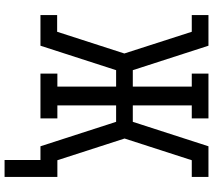

<svg xmlns="http://www.w3.org/2000/svg" viewBox="-66 -709 932 840"><g transform="rotate(90 400.0 -289.0)"><path d="M680 157V0H620L513 -331H441V-74H498V0H302V-74H359V-331H287L180 0H46V-73H119L214 -367L119 -662H46V-735H180L287 -404H359V-662H302V-735H498V-662H441V-404H513L620 -735H754V-662H681L586 -368L681 -74H754V157Z"/></g></svg>

Font: Iosevka Etoile
Style: Regular
Weight: 400
Designer: Belleve Invis
Foundry: Belleve Invis
Version: Version 33.2.4